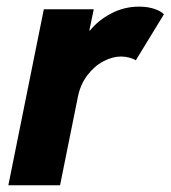

<svg xmlns="http://www.w3.org/2000/svg" viewBox="-20 -553 509 573"><path d="M110.8 -525.4H259.8L246.6 -461.9H248.5Q273.4 -492.7 312 -512.9Q350.6 -533.2 395 -533.2Q420.9 -533.2 440.9 -526.4Q460.9 -519.5 469.2 -510.3L385.3 -373Q377.9 -377.9 365.7 -381.1Q353.5 -384.3 341.3 -384.3Q315.4 -384.3 288.3 -369.9Q261.2 -355.5 240.5 -328.1Q219.7 -300.8 212.4 -263.7L159.2 0H4.9Z"/></svg>

Font: Reddit Sans Fudge ExBold Italic
Style: Regular
Weight: 800
Italic angle: -11.25°
Designer: Stephen Hutchings
Version: Version 1.013